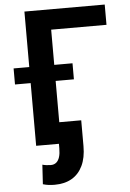

<svg xmlns="http://www.w3.org/2000/svg" viewBox="-61 -755 685 1013"><g transform="rotate(-5 281.5 -249.0)"><path d="M532.7 -710.9V-603.5H239.7V0H107.4V-710.9ZM336.4 -417V-332H24.4V-417ZM228 -113.3H356V23.9Q356 85 335.7 127.4Q315.4 169.9 277.8 191.7Q240.2 213.4 187.5 213.4Q170.9 213.4 156.2 211.7Q141.6 210 125 205.1L131.3 102.1Q141.1 105 153.1 106.4Q165 107.9 176.3 107.9Q192.9 107.9 204.6 98.4Q216.3 88.9 222.2 70.1Q228 51.3 228 23.9Z"/></g></svg>

Font: Roboto SemiCondensed SemiBold
Style: Regular
Weight: 600
Width: 4
Designer: Christian Robertson
Foundry: Google
Version: Version 3.009; 2024